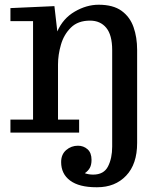

<svg xmlns="http://www.w3.org/2000/svg" viewBox="-20 -558 665 808"><path d="M452.1 -347.2Q452.1 -410.6 427.2 -440.9Q402.3 -471.2 358.9 -471.2Q308.1 -471.2 278.6 -442.1Q249 -413.1 236.6 -370.4Q224.1 -327.6 224.1 -286.1V-54.7H313V0H23.9V-54.7H119.1V-469.2H23.9V-523.9L209 -532.2L221.2 -425.8Q245.1 -480.5 294.7 -509.3Q344.2 -538.1 395 -538.1Q456.1 -538.1 491.5 -512.5Q526.9 -486.8 542 -443.8Q557.1 -400.9 557.1 -348.1V43.9Q557.1 132.8 510.7 181.4Q464.4 230 389.2 230H385.3Q313 230 275.1 201.9Q237.3 173.8 237.3 124Q237.3 91.8 258.5 73.5Q279.8 55.2 308.1 55.2Q331.5 55.2 348.4 70.1Q365.2 85 365.2 114.7Q365.2 135.3 358.2 148.2Q351.1 161.1 336.9 170.9Q353 176.8 372.1 176.8Q417 176.8 434.6 142.3Q452.1 107.9 452.1 59.1Z"/></svg>

Font: Trocchi
Style: Regular
Weight: 400
Designer: Vernon Adams
Foundry: Vernon Adams
Version: Version 1.101; ttfautohint (v1.8.4.7-5d5b);gftools[0.9.27]